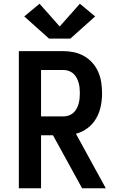

<svg xmlns="http://www.w3.org/2000/svg" viewBox="-20 -1009 640 1029"><path d="M81 0V-735H319Q348 -735 376.5 -729Q405 -723 430.5 -708.5Q456 -694 475.5 -672Q495 -650 506.5 -623.5Q518 -597 522.5 -568Q527 -539 527 -509Q527 -474 520 -439.5Q513 -405 495.5 -374.5Q478 -344 449.5 -322.5Q421 -301 387 -292L547 0H420L264 -284H200V0ZM200 -385H319Q333 -385 347 -389.5Q361 -394 372 -403.5Q383 -413 390 -425.5Q397 -438 401 -452Q405 -466 406.5 -480.5Q408 -495 408 -509Q408 -524 406.5 -538.5Q405 -553 401 -566.5Q397 -580 390 -593Q383 -606 372 -615.5Q361 -625 347 -629.5Q333 -634 319 -634H200ZM243 -802 110 -921 192 -989 300 -867 408 -989 490 -921 357 -802Z"/></svg>

Font: Iosevka Custom Extended
Style: Bold
Weight: 700
Width: 7
Monospace: yes
Designer: Belleve Invis
Foundry: Belleve Invis
Version: Version 11.2.4; ttfautohint (v1.8.4)